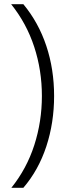

<svg xmlns="http://www.w3.org/2000/svg" viewBox="-20 -734 318 912"><path d="M237 -278Q237 -151 200 -38.5Q163 74 91 158H34Q107 67 143 -45Q179 -157 179 -278Q179 -400 142.5 -511.5Q106 -623 33 -714H91Q163 -627 200 -516Q237 -405 237 -278Z"/></svg>

Font: Noto Sans Thai Looped UI Light
Style: Regular
Weight: 300
Designer: Cadson Demak Team
Foundry: Cadson Demak Co., Ltd.
Version: Version 1.000